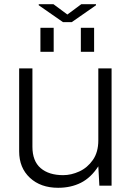

<svg xmlns="http://www.w3.org/2000/svg" viewBox="-20 -882 658 912"><path d="M164 -862H234L300 -813L366 -862H436V-857L321 -777H279L164 -857ZM172 -636V-750H235V-636ZM364 -636V-750H427V-636ZM256 10Q173 10 122 -37.5Q71 -85 71 -163V-557H134V-185Q134 -117 173 -83.5Q212 -50 280 -50Q318 -50 356.5 -67.5Q395 -85 421 -122Q447 -159 447 -215V-557H510V0H452L447 -92Q412 -38 364.5 -14Q317 10 256 10Z"/></svg>

Font: BDO Grotesk Light
Style: Regular
Weight: 300
Designer: Deni Anggara
Foundry: Lokal Container
Version: Version 2.000